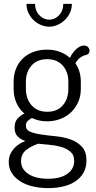

<svg xmlns="http://www.w3.org/2000/svg" viewBox="-20 -734 492 986"><path d="M221 -111Q180 -111 144 -128Q133 -122 123 -113.5Q113 -105 113 -89Q113 -66 136 -57Q159 -48 193.5 -43Q228 -38 268.5 -34Q309 -30 343.5 -17.5Q378 -5 401 20Q424 45 424 90Q424 125 409.5 151.5Q395 178 369 196Q343 214 307 223Q271 232 228 232Q184 232 147 223Q110 214 83 196.5Q56 179 40.5 154.5Q25 130 25 99Q25 77 32 60Q39 43 51 29.5Q63 16 78.5 6Q94 -4 110 -10Q86 -18 70.5 -33.5Q55 -49 55 -79Q55 -107 68.5 -123Q82 -139 105 -151Q79 -173 64.5 -205.5Q50 -238 50 -277V-315Q50 -351 62 -381Q74 -411 96.5 -433Q119 -455 151 -467Q183 -479 222 -479Q257 -479 287 -468Q317 -457 339 -437Q354 -467 373.5 -483.5Q393 -500 410 -500Q425 -500 432.5 -491.5Q440 -483 440 -474Q440 -465 435 -459.5Q430 -454 423 -452Q411 -450 396 -441Q381 -432 367 -409Q381 -390 388 -365.5Q395 -341 395 -315V-277Q395 -241 382 -211Q369 -181 346 -158.5Q323 -136 291 -123.5Q259 -111 221 -111ZM331 -315Q331 -364 302.5 -397Q274 -430 222 -430Q170 -430 141.5 -397Q113 -364 113 -315V-278Q113 -227 142 -193.5Q171 -160 223 -160Q274 -160 302.5 -193Q331 -226 331 -277ZM361 92Q361 61 341 44.5Q321 28 292.5 20Q264 12 232.5 9.5Q201 7 177 4Q142 15 115 36Q88 57 88 93Q88 134 125 159Q162 184 227 184Q290 184 325.5 159Q361 134 361 92ZM349 -714Q349 -690 339.5 -669Q330 -648 313.5 -632Q297 -616 276 -606.5Q255 -597 233 -597Q210 -597 188.5 -606.5Q167 -616 151 -632Q135 -648 125.5 -669Q116 -690 116 -714H160Q160 -679 182 -656Q204 -633 233 -633Q262 -633 283.5 -656Q305 -679 305 -714Z"/></svg>

Font: AkaAcidDosis
Style: Regular
Weight: 400
Designer: Edgar Tolentino, Pablo Impallari, Igino Marini, Aka-Acid
Foundry: Edgar Tolentino, Pablo Impallari, Igino Marini, Cyberella
Version: Version 1.007